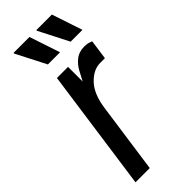

<svg xmlns="http://www.w3.org/2000/svg" viewBox="-240 -752 781 781"><g transform="rotate(-45 151.0 -361.5)"><path d="M16 0 90 -526H154V-442Q164 -462 176.5 -484.5Q189 -507 209 -522.5Q229 -538 259 -538Q276 -538 286.5 -534Q297 -530 297 -530L285 -445H258Q219 -445 185 -409.5Q151 -374 141 -304L98 0ZM103 -591 37 -720 38 -723H129L173 -591ZM234 -591 168 -720 169 -723H258L302 -591Z"/></g></svg>

Font: Archivo Narrow
Style: Italic
Weight: 400
Italic angle: -8°
Designer: Hector Gatti
Foundry: Omnibus-Type
Version: Version 3.002